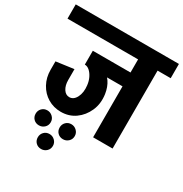

<svg xmlns="http://www.w3.org/2000/svg" viewBox="-222 -804 1125 1178"><g transform="rotate(30 340.5 -215.5)"><path d="M224 -36V-140Q255 -140 272.5 -174.5Q290 -209 284 -258L406 -266Q415 -202 392 -150Q369 -98 325.5 -67Q282 -36 224 -36ZM225 -36Q173 -36 131.5 -61Q90 -86 66 -130Q42 -174 42 -228H167Q167 -190 183 -165Q199 -140 225 -140ZM42 -227V-288L167 -305V-227ZM284 -258Q281 -286 269.5 -309.5Q258 -333 242 -347Q226 -361 208 -361V-418Q272 -418 313 -399Q354 -380 376.5 -346.5Q399 -313 406 -266ZM208 -361V-459H498V-361ZM-25 -552V-653H497V-552ZM475 0V-639H613V0ZM383 -552V-653H706V-552ZM234 222Q211 222 196 207Q181 192 181 169Q181 147 196 131.5Q211 116 234 116Q256 116 272 131.5Q288 147 288 169Q288 192 272 207Q256 222 234 222ZM320 103Q297 103 282 88Q267 73 267 50Q267 28 282 12.5Q297 -3 320 -3Q342 -3 358 12.5Q374 28 374 50Q374 73 358 88Q342 103 320 103ZM150 103Q127 103 112 88Q97 73 97 50Q97 28 112 12.5Q127 -3 150 -3Q172 -3 188 12.5Q204 28 204 50Q204 73 188 88Q172 103 150 103Z"/></g></svg>

Font: Akshar Light SemiBold
Style: Regular
Weight: 600
Version: Version 1.100